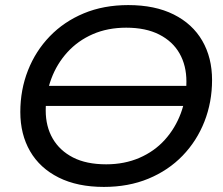

<svg xmlns="http://www.w3.org/2000/svg" viewBox="-20 -728 880 756"><path d="M389 8Q285 8 211 -29Q137 -66 98.5 -132.5Q60 -199 60 -287Q60 -374 90 -450.5Q120 -527 176 -585Q232 -643 310 -675.5Q388 -708 485 -708Q590 -708 664 -671Q738 -634 776.5 -567.5Q815 -501 815 -413Q815 -326 785 -249.5Q755 -173 699 -115Q643 -57 564.5 -24.5Q486 8 389 8ZM398 -81Q470 -81 529 -106.5Q588 -132 629 -177.5Q670 -223 692 -282Q714 -341 714 -407Q714 -470 687 -517.5Q660 -565 607 -592Q554 -619 477 -619Q404 -619 345.5 -593.5Q287 -568 245.5 -522.5Q204 -477 182 -418Q160 -359 160 -293Q160 -230 187.5 -182.5Q215 -135 267.5 -108Q320 -81 398 -81ZM89 -311 100 -390H785L773 -311Z"/></svg>

Font: MOST Montserrat Medium
Style: Italic
Weight: 500
Italic angle: -11.3°
Designer: Julieta Ulanovsky
Foundry: Julieta Ulanovsky
Version: Version 8.000;March 11, 2024;FontCreator 15.0.0.2926 64-bit